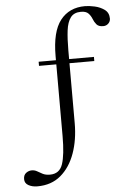

<svg xmlns="http://www.w3.org/2000/svg" viewBox="-61 -789 678 1017"><g transform="rotate(-5 278.0 -280.5)"><path d="M252 -70V-451H160V-473H252V-495Q252 -625 299 -685Q346 -745 430 -745Q452 -745 481.5 -738.5Q511 -732 533.5 -715.5Q556 -699 556 -668Q556 -653 545 -642Q534 -631 517 -631Q493 -631 482 -644Q471 -657 464.5 -674Q458 -691 445.5 -704Q433 -717 406 -717Q369 -717 351 -693Q333 -669 327.5 -625Q322 -581 322 -520V-473H454V-451H322V-132Q322 -44 296.5 27.5Q271 99 221 141.5Q171 184 96 184Q69 184 49 173Q29 162 29 140Q29 118 43 107.5Q57 97 73 97Q89 97 101.5 104.5Q114 112 129.5 120Q145 128 168 128Q219 128 235.5 79Q252 30 252 -70Z"/></g></svg>

Font: Gilda Display
Style: Regular
Weight: 400
Designer: Eduardo Rodriguez Tunni
Foundry: Eduardo Rodriguez Tunni
Version: Version 1.002; ttfautohint (v1.8.4.7-5d5b);gftools[0.9.22]